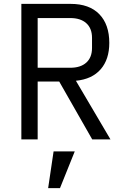

<svg xmlns="http://www.w3.org/2000/svg" viewBox="-20 -718 640 989"><path d="M174 0H90V-698H344Q440 -698 491.5 -645Q543 -592 543 -497Q543 -412 498.5 -361Q454 -310 371 -302L549 0H455L285 -298H174ZM342 -369Q395 -369 424.5 -395.5Q454 -422 454 -471V-523Q454 -572 424.5 -598.5Q395 -625 342 -625H174V-369ZM256 62H365L289 251H228Z"/></svg>

Font: iA Writer Quattro V
Style: Regular
Weight: 400
Designer: Mike Abbink, Paul van der Laan, Pieter van Rosmalen, Oliver Reichenstein
Foundry: Information Architects Inc.
Version: Version 2.000